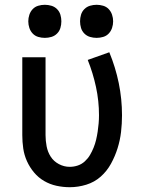

<svg xmlns="http://www.w3.org/2000/svg" viewBox="-20 -769 590 801"><path d="M271 12Q243 12 215.5 6Q188 0 164 -14Q140 -28 122 -49.5Q104 -71 92.5 -96.5Q81 -122 77 -149.5Q73 -177 73 -205V-530H170V-205Q170 -182 174.5 -158.5Q179 -135 191.5 -115.5Q204 -96 225.5 -84.5Q247 -73 271 -73Q288 -73 304.5 -78.5Q321 -84 334 -96Q347 -108 355.5 -122.5Q364 -137 370.5 -153Q377 -169 381 -186Q385 -203 387.5 -220Q390 -237 391.5 -254Q393 -271 393 -288Q393 -348 380.5 -406Q368 -464 346 -519L436 -551Q462 -488 475.5 -422Q489 -356 489 -288Q489 -253 485 -218.5Q481 -184 470.5 -150.5Q460 -117 443 -86Q426 -55 400 -32Q374 -9 340 1.5Q306 12 271 12ZM383 -611Q369 -611 355.5 -615Q342 -619 332 -629Q322 -639 318 -652.5Q314 -666 314 -680Q314 -694 318 -707.5Q322 -721 332 -731Q342 -741 355.5 -745Q369 -749 383 -749Q397 -749 410.5 -745Q424 -741 433.5 -731Q443 -721 447.5 -707.5Q452 -694 452 -680Q452 -666 447.5 -652.5Q443 -639 433.5 -629Q424 -619 410.5 -615Q397 -611 383 -611ZM167 -611Q153 -611 139.5 -615Q126 -619 116.5 -629Q107 -639 102.5 -652.5Q98 -666 98 -680Q98 -694 102.5 -707.5Q107 -721 116.5 -731Q126 -741 139.5 -745Q153 -749 167 -749Q181 -749 194.5 -745Q208 -741 218 -731Q228 -721 232 -707.5Q236 -694 236 -680Q236 -666 232 -652.5Q228 -639 218 -629Q208 -619 194.5 -615Q181 -611 167 -611Z"/></svg>

Font: Lode Dark Term
Style: Bold
Weight: 700
Monospace: yes
Designer: Belleve Invis
Foundry: Belleve Invis
Version: Version 29.2.0